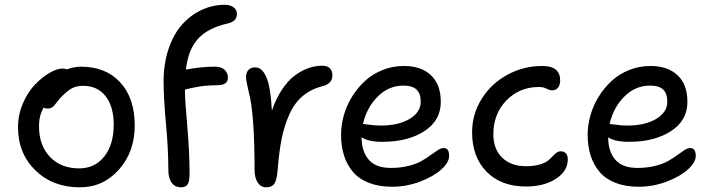

<svg xmlns="http://www.w3.org/2000/svg" viewBox="-20 -780 3015 812"><path d="M317.9 12.2Q203.1 12.2 129.6 -59.6Q56.2 -131.3 56.2 -242.2Q56.2 -294.9 77.1 -343.3Q98.1 -391.6 128.2 -422.6Q158.2 -453.6 189.7 -471.9Q221.2 -490.2 244.1 -490.2Q252.9 -490.2 263.2 -486.8Q294.4 -498 321.8 -498Q427.7 -498 488.8 -431.2Q549.8 -364.3 549.8 -250Q549.8 -138.2 483.2 -63Q416.5 12.2 317.9 12.2ZM145 -246.1Q145 -165 191.2 -116.5Q237.3 -67.9 314.9 -67.9Q381.3 -67.9 421.1 -118.4Q460.9 -168.9 460.9 -252.9Q460.9 -329.6 426.5 -373.3Q392.1 -417 332 -417Q303.2 -417 284.4 -406.7Q265.6 -396.5 242.2 -373Q232.9 -363.8 223.9 -352.3Q214.8 -340.8 210.4 -335Q206.1 -329.1 198.7 -325Q191.4 -320.8 182.1 -320.8Q170.9 -320.8 165 -325.2Q145 -293 145 -246.1Z M746.1 12.2Q720.2 12.2 706.1 -7.1Q691.9 -26.4 691.9 -62Q691.9 -148.9 681.9 -256.8Q671.9 -364.7 671.9 -436Q671.9 -511.2 692.9 -573.2Q713.9 -635.3 749.5 -675.5Q785.2 -715.8 832.3 -737.8Q879.4 -759.8 932.1 -759.8Q951.7 -759.8 966.8 -749.8Q981.9 -739.7 981.9 -721.2Q981.9 -689.9 944.8 -681.2Q898.9 -670.9 866.2 -653.3Q833.5 -635.7 813 -610.6Q792.5 -585.4 781.7 -555.4Q771 -525.4 766.1 -485.8Q830.1 -498 889.2 -498Q915.5 -498 929.7 -485.1Q943.8 -472.2 943.8 -451.2Q943.8 -421.4 904.8 -419.9Q881.3 -419.4 861.3 -418.2Q841.3 -417 825 -414.3Q808.6 -411.6 800.3 -409.9Q792 -408.2 777.8 -404.8Q763.7 -401.4 762.2 -400.9V-395Q762.2 -357.9 772 -247.1Q781.7 -136.2 781.7 -43.9Q781.7 -12.2 773.2 0Q764.6 12.2 746.1 12.2Z M1106 12.2Q1083 12.2 1069.8 -8.1Q1056.6 -28.3 1056.6 -61Q1056.6 -302.2 1031.7 -392.1Q1020.5 -438.5 1020.5 -454.1Q1020.5 -472.7 1030.5 -483.9Q1040.5 -495.1 1059.6 -495.1Q1088.4 -495.1 1106.4 -453.9Q1124.5 -412.6 1129.9 -312Q1147 -362.3 1171.9 -400.1Q1196.8 -438 1225.3 -459.5Q1253.9 -481 1283 -491.5Q1312 -502 1341.8 -502Q1385.7 -502 1385.7 -460.9Q1385.7 -426.8 1345.7 -416Q1295.9 -403.8 1260.5 -374Q1225.1 -344.2 1203.9 -296.6Q1182.6 -249 1171.6 -195.1Q1160.6 -141.1 1154.8 -67.9Q1151.4 -20.5 1140.9 -4.2Q1130.4 12.2 1106 12.2Z M1638.2 9.8Q1583 9.8 1541 -6.3Q1499 -22.5 1473.4 -52.2Q1447.8 -82 1435.1 -121.6Q1422.4 -161.1 1422.4 -210Q1422.4 -251 1434.1 -292.5Q1445.8 -334 1469 -371.3Q1492.2 -408.7 1523.7 -437.7Q1555.2 -466.8 1597.9 -483.9Q1640.6 -501 1688 -501Q1760.3 -501 1802.2 -462.2Q1844.2 -423.3 1844.2 -349.1Q1844.2 -270.5 1774.7 -225.3Q1705.1 -180.2 1597.2 -180.2Q1538.1 -180.2 1509.3 -199.2V-198.2Q1509.3 -140.1 1539.1 -105Q1568.8 -69.8 1633.3 -69.8Q1673.3 -69.8 1707.5 -78.4Q1741.7 -86.9 1763.2 -99.4Q1784.7 -111.8 1801.5 -124.3Q1818.4 -136.7 1831.8 -145.3Q1845.2 -153.8 1855 -153.8Q1868.2 -153.8 1873.8 -145.8Q1879.4 -137.7 1879.4 -120.1Q1879.4 -93.3 1846.2 -63.2Q1813 -33.2 1755.9 -11.7Q1698.7 9.8 1638.2 9.8ZM1686 -418Q1624 -418 1577.6 -371.8Q1531.2 -325.7 1515.1 -255.9Q1519.5 -255.9 1543 -252.4Q1566.4 -249 1590.3 -249Q1665 -249 1712.2 -277.1Q1759.3 -305.2 1759.3 -350.1Q1759.3 -384.3 1741.7 -401.1Q1724.1 -418 1686 -418Z M2204.6 8.8Q2099.6 8.8 2038.1 -53.5Q1976.6 -115.7 1976.6 -220.2Q1976.6 -297.4 2017.1 -362.1Q2057.6 -426.8 2126 -463.9Q2194.3 -501 2273.4 -501Q2349.1 -501 2349.1 -439.9Q2349.1 -421.4 2340.3 -409.7Q2331.5 -397.9 2315.4 -397.9Q2305.2 -397.9 2291.5 -405Q2277.8 -412.1 2259.3 -412.1Q2176.8 -412.1 2121.6 -355.2Q2066.4 -298.3 2066.4 -211.9Q2066.4 -149.9 2103.5 -113.5Q2140.6 -77.1 2204.6 -77.1Q2237.3 -77.1 2260.7 -83.7Q2284.2 -90.3 2295.9 -99.4Q2307.6 -108.4 2315.9 -117.7Q2324.2 -127 2332.5 -133.5Q2340.8 -140.1 2351.6 -140.1Q2365.7 -140.1 2373.5 -131.1Q2381.3 -122.1 2381.3 -106Q2381.3 -56.2 2330.8 -23.7Q2280.3 8.8 2204.6 8.8Z M2681.2 9.8Q2626 9.8 2584 -6.3Q2542 -22.5 2516.4 -52.2Q2490.7 -82 2478 -121.6Q2465.3 -161.1 2465.3 -210Q2465.3 -251 2477.1 -292.5Q2488.8 -334 2512 -371.3Q2535.2 -408.7 2566.7 -437.7Q2598.1 -466.8 2640.9 -483.9Q2683.6 -501 2731 -501Q2803.2 -501 2845.2 -462.2Q2887.2 -423.3 2887.2 -349.1Q2887.2 -270.5 2817.6 -225.3Q2748 -180.2 2640.1 -180.2Q2581.1 -180.2 2552.2 -199.2V-198.2Q2552.2 -140.1 2582 -105Q2611.8 -69.8 2676.3 -69.8Q2716.3 -69.8 2750.5 -78.4Q2784.7 -86.9 2806.2 -99.4Q2827.6 -111.8 2844.5 -124.3Q2861.3 -136.7 2874.8 -145.3Q2888.2 -153.8 2897.9 -153.8Q2911.1 -153.8 2916.7 -145.8Q2922.4 -137.7 2922.4 -120.1Q2922.4 -93.3 2889.2 -63.2Q2856 -33.2 2798.8 -11.7Q2741.7 9.8 2681.2 9.8ZM2729 -418Q2667 -418 2620.6 -371.8Q2574.2 -325.7 2558.1 -255.9Q2562.5 -255.9 2585.9 -252.4Q2609.4 -249 2633.3 -249Q2708 -249 2755.1 -277.1Q2802.2 -305.2 2802.2 -350.1Q2802.2 -384.3 2784.7 -401.1Q2767.1 -418 2729 -418Z"/></svg>

Font: Shantell Sans Normal
Style: Regular
Weight: 400
Designer: Stephen Nixon, Anya Danilova, Shantell Martin
Foundry: Arrow Type
Version: Version 1.006;[559af2be0]